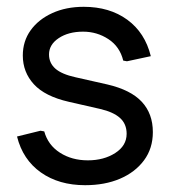

<svg xmlns="http://www.w3.org/2000/svg" viewBox="-20 -532 503 564"><path d="M230 12Q153 12 100 -25.5Q47 -63 30 -131L99 -148L110 -146Q121 -106 156 -83.5Q191 -61 238 -61Q285 -61 318.5 -82.5Q352 -104 352 -139Q352 -168 332.5 -185.5Q313 -203 274 -212L182 -233Q112 -249 79.5 -284.5Q47 -320 47 -369Q47 -411 70 -443Q93 -475 133.5 -493.5Q174 -512 226 -512Q302 -512 354 -474Q406 -436 423 -367L353 -352L342 -354Q332 -395 298.5 -417Q265 -439 224 -439Q181 -439 152.5 -420Q124 -401 124 -372Q124 -347 142.5 -330.5Q161 -314 202 -305L295 -284Q364 -268 396.5 -233Q429 -198 429 -144Q429 -96 403 -61Q377 -26 332.5 -7Q288 12 230 12Z"/></svg>

Font: Fustat
Style: Regular
Weight: 400
Designer: Mohamed Gaber, Khaled Hosny, Laura Garcia Mut
Foundry: Kief Type Foundry, Alif Type Foundry, Hard Type Foundry
Version: Version 1.007